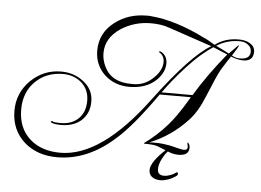

<svg xmlns="http://www.w3.org/2000/svg" viewBox="-54 -680 1259 927"><g transform="rotate(5 576.0 -217.0)"><path d="M248 109Q153 109 90 55Q24 -4 24 -97Q24 -183 85 -244Q148 -305 233 -305Q294 -305 340 -270Q390 -233 390 -173Q390 -115 351 -80Q313 -48 255 -48Q216 -48 204 -57L203 -59Q206 -63 209 -63Q209 -63 209.5 -63Q210 -63 211 -62Q216 -59 226.5 -58Q237 -57 251 -57Q306 -57 338 -89Q370 -120 370 -175Q370 -229 333 -262Q296 -294 243 -294Q161 -294 108 -241Q56 -189 56 -106Q56 -16 114 36Q170 86 262 86Q460 86 679 -209Q848 -435 944 -490L734 -561Q712 -569 689.5 -572Q667 -575 644 -575Q566 -575 501 -534Q428 -486 428 -412Q428 -378 444 -346Q478 -275 574 -275Q582 -275 589 -275Q596 -275 603 -276Q647 -282 682 -316Q721 -354 721 -394Q721 -424 696 -439Q695 -440 695 -442Q695 -444 697 -444Q698 -444 698.5 -443.5Q699 -443 700 -443H703Q735 -426 735 -388Q735 -347 700 -310Q668 -278 624 -267Q597 -260 566 -260Q496 -260 447 -304Q397 -351 397 -421Q397 -508 468 -561Q532 -610 621 -610Q627 -610 632.5 -610Q638 -610 643 -609Q762 -599 904 -528Q914 -524 927.5 -516.5Q941 -509 959 -498Q1006 -534 1073 -534Q1087 -534 1100.5 -531.5Q1114 -529 1124 -523Q1152 -508 1152 -481Q1152 -435 1102 -435Q1087 -435 1068.5 -440Q1050 -445 1043 -449Q1033 -434 1022 -417Q1011 -400 999 -380Q983 -353 942 -252Q926 -212 908.5 -182Q891 -152 871 -130Q790 -42 685 -1Q687 -1 690.5 -1.5Q694 -2 700 -2H715Q736 -2 753.5 0Q771 2 786 5Q845 20 855 20Q873 20 873 5Q873 -1 871 -5Q870 -9 870 -11.5Q870 -14 870 -15Q870 -16 870.5 -16.5Q871 -17 871 -17Q872 -17 873 -16Q882 -7 882 8Q882 46 831 46Q821 46 809 44Q797 42 783 36L738 18Q720 10 701 8.5Q682 7 662 7L661 4Q720 -38 770 -95Q806 -135 855 -216Q858 -221 867 -236H716Q660 -156 611 -97.5Q562 -39 521 -4Q393 109 248 109ZM1085 -443Q1136 -443 1136 -480Q1136 -502 1118 -514Q1102 -526 1079 -526Q1017 -526 967 -494Q983 -487 999 -478.5Q1015 -470 1031 -462L1074 -506Q1076 -506 1076 -504Q1076 -498 1047 -454Q1066 -443 1085 -443ZM724 -247H874Q937 -351 1024 -457L954 -486Q929 -470 897.5 -443Q866 -416 830 -377Q768 -309 724 -247ZM754 176Q730 176 714.5 164.5Q699 153 699 131Q699 111 718 84Q737 57 766 31Q769 29 773.5 25.5Q778 22 781 22Q783 22 786 22Q789 22 789 24Q768 44 753.5 72Q739 100 739 123Q739 140 748 146.5Q757 153 770 153Q785 153 801 147Q817 141 826 134Q829 131 832 131Q837 131 837 138Q837 145 829 150Q810 163 790.5 169.5Q771 176 754 176Z"/></g></svg>

Font: Imperial Script
Style: Regular
Weight: 400
Designer: Robert E. Leuschke
Foundry: Robert E. Leuschke
Version: Version 1.010; ttfautohint (v1.8.3)